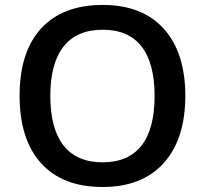

<svg xmlns="http://www.w3.org/2000/svg" viewBox="-20 -745 827 775"><path d="M728 -357.9Q728 -183.6 640.9 -86.9Q553.7 9.8 394 9.8Q232.4 9.8 145.8 -86.2Q59.1 -182.1 59.1 -358.9Q59.1 -535.6 146.2 -630.4Q233.4 -725.1 395 -725.1Q554.2 -725.1 641.1 -628.9Q728 -532.7 728 -357.9ZM183.1 -357.9Q183.1 -226.1 236.3 -158Q289.6 -89.8 394 -89.8Q498 -89.8 551 -157.2Q604 -224.6 604 -357.9Q604 -489.3 551.5 -557.1Q499 -625 395 -625Q290 -625 236.6 -557.1Q183.1 -489.3 183.1 -357.9Z"/></svg>

Font: f1_31487          
Style: Regular
Weight: 600
Foundry: Ascender Corporation
Version: Version 1.10